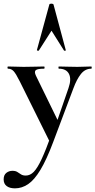

<svg xmlns="http://www.w3.org/2000/svg" viewBox="-59 -750 522 1051"><path d="M441 -386Q443 -386 443 -380Q443 -374 441 -374Q407 -374 384 -345Q361 -316 343 -267L232 28Q196 124 162.5 179.5Q129 235 95 258Q61 281 23 281Q-6 281 -22.5 268.5Q-39 256 -39 232Q-39 208 -24.5 196.5Q-10 185 9 185Q26 185 36 191.5Q46 198 56 204.5Q66 211 82 211Q106 211 126 190.5Q146 170 169 120.5Q192 71 223 -15L220 40L50 -303Q28 -347 15.5 -360.5Q3 -374 -15 -374Q-18 -374 -18 -380Q-18 -386 -15 -386Q5 -386 27.5 -385Q50 -384 70 -384Q106 -384 133 -385Q160 -386 182 -386Q185 -386 185 -380Q185 -374 182 -374Q147 -374 137 -366Q127 -358 138 -335L265 -75L229 -16L316 -268Q333 -317 318.5 -345.5Q304 -374 263 -374Q261 -374 261 -380Q261 -386 263 -386Q287 -386 308.5 -385Q330 -384 364 -384Q388 -384 403.5 -385Q419 -386 441 -386ZM301 -476Q303 -474 298 -472.5Q293 -471 291 -474L223 -582L154 -474Q153 -471 147.5 -472.5Q142 -474 143 -476L211 -725Q212 -730 222 -730Q232 -730 234 -725Z"/></svg>

Font: Cormorant Light
Style: Bold
Weight: 700
Version: Version 4.000